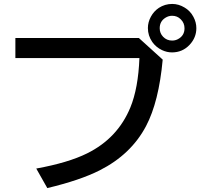

<svg xmlns="http://www.w3.org/2000/svg" viewBox="-20 -895 1020 975"><path d="M58.1 -702.1H685.1L806.2 -592.3Q786.6 -377.9 721.7 -254.9Q645.5 -110.4 485.8 -29.8Q386.2 20.5 220.2 60.1L164.1 -39.1Q327.1 -68.8 422.4 -116.2Q577.6 -192.9 642.1 -349.6Q682.1 -447.3 688 -600.1H58.1ZM854.5 -875Q887.2 -875 917 -856.9Q946.3 -839.8 962.4 -809.1Q977.1 -781.7 977.1 -752Q977.1 -704.1 942.9 -667.5Q906.7 -628.9 853.5 -628.9Q827.1 -628.9 802.7 -640.6Q772.5 -654.8 753.4 -681.6Q731 -713.9 731 -752.4Q731 -782.2 746.1 -810.1Q761.2 -837.9 786.6 -855Q817.4 -875 854.5 -875ZM854 -814.9Q835.9 -814.9 819.8 -804.7Q791 -786.6 791 -751.5Q791 -726.6 808.1 -708.5Q826.7 -689 854 -689Q869.6 -689 882.8 -695.8Q917 -713.4 917 -751.5Q917 -778.3 897.9 -796.9Q880.4 -814.9 854 -814.9Z"/></svg>

Font: FORM UDPGothic
Style: Bold
Weight: 700
Foundry: Pronama LLC
Version: Version 1.051